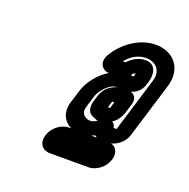

<svg xmlns="http://www.w3.org/2000/svg" viewBox="-88 -790 598 607"><g transform="rotate(20 211.5 -486.5)"><path d="M256.6 -424C244.3 -413 234.7 -408 223.7 -408C207.7 -408 193.7 -421 196.3 -436C196.5 -440 198 -445 200.5 -453L210.6 -486C216.7 -506 243 -533 259.9 -536C266.2 -537 274.2 -537 283.2 -537H304.2C326.2 -537 346.7 -555 352.8 -575L356.5 -587C363.8 -611 362.1 -648 324.1 -648C301.1 -648 280.1 -635 266.6 -620H257.6C274 -641 297.3 -655 323.3 -655C357.3 -655 378.9 -631 367.9 -595L312 -412H302C299.8 -431 279.8 -441 256.6 -424ZM295.5 -587C298.7 -591 302.5 -597 307.8 -598C308.2 -596 308 -592 306.5 -587H298.5ZM361 -409 417.9 -595C438.1 -661 396.5 -705 338.5 -705C281.5 -705 230.3 -665 204.6 -620C189.4 -590 207.6 -571 228.3 -570C195.2 -550 169.8 -516 160.6 -486L150.5 -453C148 -445 145.5 -440 143.9 -428C137.4 -384 172.5 -358 208.5 -358C224.5 -358 239.7 -362 255.1 -370C259.9 -366 268.7 -362 277.7 -362H299.7C325.7 -362 353.1 -383 361 -409ZM139.9 -268H269.9C295.9 -268 323.4 -289 331.3 -315L332.2 -318C340.2 -344 325.6 -365 299.6 -365H169.6C143.6 -365 116.2 -344 108.2 -318L107.3 -315C99.4 -289 113.9 -268 139.9 -268ZM294.8 -539C279.8 -539 261.5 -538 243.2 -524C228.8 -513 222.6 -499 218.9 -487L214.3 -472C210.3 -459 209 -445 215.7 -434C220.2 -426 230 -422 236.4 -420C245.9 -415 248.5 -417 248.5 -417C264.5 -417 283.3 -423 298 -435C311.7 -447 317.9 -461 321.3 -472L330.8 -503C336.9 -523 325.8 -539 305.8 -539ZM266.8 -467 263.1 -468 264.3 -472 268.9 -487C269.8 -490 271.5 -489 276.5 -489L271.3 -472C270.1 -468 270.8 -467 266.8 -467Z"/></g></svg>

Font: DIN Rundschrift
Style: EngKontKu
Weight: 400
Width: 3
Version: Version 1.027